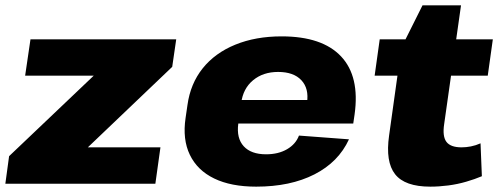

<svg xmlns="http://www.w3.org/2000/svg" viewBox="-25 -687 1863 718"><path d="M9 -103 398 -473 406 -404H69L89 -540H634L619 -437L227 -63L220 -136H575L556 0H-5Z M933 11Q839 11 776 -19.5Q713 -50 685 -108Q657 -166 669 -246L676 -294Q687 -374 733 -431.5Q779 -489 855 -520Q931 -551 1028 -551Q1180 -551 1250.5 -476Q1321 -401 1301 -259L1296 -225H829L842 -313H1151L1120 -280L1123 -303Q1131 -356 1102 -387Q1073 -418 1015 -418Q959 -418 921.5 -387Q884 -356 877 -302L866 -224Q859 -170 886.5 -140Q914 -110 970 -110Q1016 -110 1048.5 -129Q1081 -148 1093 -180L1280 -166Q1241 -81 1151 -35Q1061 11 933 11Z M1584 11Q1489 11 1452.5 -35.5Q1416 -82 1430 -180L1476 -509L1555 -667H1699L1636 -223Q1629 -177 1644.5 -156.5Q1660 -136 1701 -136Q1718 -136 1736 -139.5Q1754 -143 1772 -151L1777 -28Q1751 -17 1718.5 -7.5Q1686 2 1651.5 6.5Q1617 11 1584 11ZM1395 -540H1818L1799 -404H1376Z"/></svg>

Font: Pathway Extreme 28pt ExtraBold
Style: Italic
Weight: 800
Italic angle: -8°
Designer: Eduardo Rodriguez Tunni
Foundry: Eduardo Rodriguez Tunni
Version: Version 1.001;gftools[0.9.26]